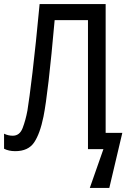

<svg xmlns="http://www.w3.org/2000/svg" viewBox="-21 -734 638 945"><path d="M499 -714H174Q155 -512 139 -378Q123 -244 114 -190Q105 -142 90.5 -104Q76 -66 42 -66Q19 -66 -1 -76V-2Q22 10 54 10Q118 10 147 -33Q176 -76 193 -160Q216 -274 248 -635H412V0H488L421 191H517L581 -80H499Z"/></svg>

Font: Noto Sans Display SemiCondensed
Style: Regular
Weight: 400
Width: 4
Designer: Monotype Design team
Foundry: Monotype Imaging Inc.
Version: 1.000